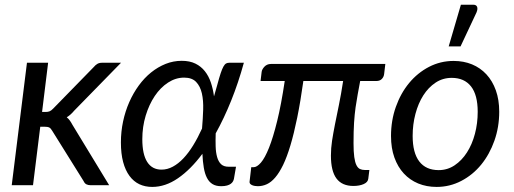

<svg xmlns="http://www.w3.org/2000/svg" viewBox="-20 -766 2126 794"><path d="M28.5 0ZM179 -506.5 154 -303H169Q177.5 -303 184.5 -305.5Q191.5 -308 200 -317L367.5 -488.5Q374.5 -497 382.5 -501.8Q390.5 -506.5 402 -506.5H480.5L286.5 -308Q272 -290.5 256 -281Q263.5 -275 269 -267.2Q274.5 -259.5 279.5 -250L431.5 0H355.5Q344.5 0 337.2 -3.8Q330 -7.5 325.5 -17.5L196 -225Q190 -235.5 183.5 -238.8Q177 -242 163 -242H146.5L116.5 0H28.5L91.5 -506.5Z M947.5 -27Q946.5 -21.5 943.5 -16Q940.5 -10.5 934.5 -6Q928.5 -1.5 918.8 1.2Q909 4 894.5 4Q873 4 858.8 -4.8Q844.5 -13.5 835.8 -30.5Q827 -47.5 822.8 -72.5Q818.5 -97.5 817 -130Q768.5 -65 716.2 -29Q664 7 609.5 7Q580 7 556.2 -4.2Q532.5 -15.5 515.5 -38.5Q498.5 -61.5 489.2 -96Q480 -130.5 480 -177Q480 -221.5 489 -263.8Q498 -306 514.5 -343.5Q531 -381 554 -412.5Q577 -444 605 -466.5Q633 -489 665 -501.8Q697 -514.5 731.5 -514.5Q764.5 -514.5 788 -503Q811.5 -491.5 827.2 -471.5Q843 -451.5 852 -424.8Q861 -398 865 -367.5L878.5 -415Q886.5 -445 892.5 -463Q898.5 -481 904 -490.8Q909.5 -500.5 915 -503.5Q920.5 -506.5 928 -506.5H988.5Q965.5 -423 936 -349.8Q906.5 -276.5 872 -214.5Q871 -186 871.8 -160.8Q872.5 -135.5 877.8 -116.8Q883 -98 894 -87.2Q905 -76.5 925.5 -76.5H956ZM648 -64.5Q672 -64.5 694.8 -76.8Q717.5 -89 738.5 -111.2Q759.5 -133.5 778.8 -164.8Q798 -196 815.5 -234.5Q819 -274.5 820.2 -312.5Q821.5 -350.5 814.8 -380Q808 -409.5 791 -427.2Q774 -445 741.5 -445Q706.5 -445 675 -424.5Q643.5 -404 620 -369Q596.5 -334 582.5 -287.8Q568.5 -241.5 568.5 -190.5Q568.5 -128 588.8 -96.2Q609 -64.5 648 -64.5Z M1573.5 -501.5 1568.5 -459.5Q1567 -447.5 1558.8 -439.2Q1550.5 -431 1536.5 -431H1469.5Q1464 -400.5 1459.2 -375.5Q1454.5 -350.5 1450.5 -322.2Q1446.5 -294 1444.2 -259Q1442 -224 1442 -174Q1442 -138.5 1445 -116.8Q1448 -95 1454 -83Q1460 -71 1468.8 -67Q1477.5 -63 1489 -63H1507.5L1503 -27Q1501.5 -12.5 1484 -4.8Q1466.5 3 1441.5 3Q1394.5 3 1371.5 -27.8Q1348.5 -58.5 1348.5 -122.5Q1348.5 -153 1353.2 -184Q1358 -215 1365.2 -251.5Q1372.5 -288 1381.5 -331.8Q1390.5 -375.5 1399 -431H1234.5Q1222.5 -345 1209 -279Q1195.5 -213 1181 -164.8Q1166.5 -116.5 1150.8 -84Q1135 -51.5 1118.2 -32Q1101.5 -12.5 1083.5 -4.2Q1065.5 4 1046.5 4Q1040.5 4 1034.2 3Q1028 2 1022.8 -0.2Q1017.5 -2.5 1014.5 -6Q1011.5 -9.5 1012 -14L1019 -74.5H1028.5Q1042.5 -74.5 1059 -93.5Q1075.5 -112.5 1092.5 -155Q1109.5 -197.5 1126.2 -265.5Q1143 -333.5 1157.5 -431H1057.5L1062 -468.5Q1062.5 -474 1065.8 -479.8Q1069 -485.5 1073.8 -490.5Q1078.5 -495.5 1085.2 -498.5Q1092 -501.5 1100.5 -501.5Z M1597 0ZM1794 -62.5Q1830.5 -62.5 1860.2 -82.5Q1890 -102.5 1911.2 -135.8Q1932.5 -169 1944 -212.5Q1955.5 -256 1955.5 -303.5Q1955.5 -373.5 1927.8 -408.8Q1900 -444 1848 -444Q1811 -444 1781.2 -424.2Q1751.5 -404.5 1730.5 -371.5Q1709.5 -338.5 1698 -295Q1686.5 -251.5 1686.5 -204Q1686.5 -134 1714 -98.2Q1741.5 -62.5 1794 -62.5ZM1785.5 7Q1744 7 1709.5 -7.2Q1675 -21.5 1650 -48.5Q1625 -75.5 1611 -114.5Q1597 -153.5 1597 -203.5Q1597 -267.5 1617 -324Q1637 -380.5 1672 -422.8Q1707 -465 1754.2 -489.5Q1801.5 -514 1856 -514Q1897.5 -514 1932 -499.8Q1966.5 -485.5 1991.5 -458.5Q2016.5 -431.5 2030.5 -392.5Q2044.5 -353.5 2044.5 -304Q2044.5 -240.5 2024.5 -184Q2004.5 -127.5 1969.8 -85Q1935 -42.5 1887.5 -17.8Q1840 7 1785.5 7ZM1835.5 -574 1886 -746.5H1937Q1949.5 -746.5 1953 -737.8Q1956.5 -729 1950.5 -714.5L1884.5 -574Z"/></svg>

Font: Lato
Style: Italic
Weight: 400
Italic angle: -7°
Designer: Lukasz Dziedzic
Foundry: tyPoland Lukasz Dziedzic
Version: Version 2.007; 2014-02-27